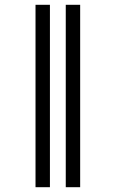

<svg xmlns="http://www.w3.org/2000/svg" viewBox="-20 -780 482 800"><path d="M254 0V-760H314V0ZM128 0V-760H188V0Z"/></svg>

Font: Noto Serif Display ExtraCondensed
Style: Regular
Weight: 400
Width: 2
Designer: Monotype Design Team
Foundry: Monotype Imaging Inc.
Version: Version 2.009